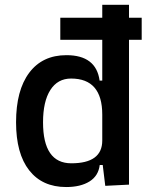

<svg xmlns="http://www.w3.org/2000/svg" viewBox="-20 -752 626 782"><path d="M249.5 9.8Q152.3 9.8 98.9 -58.3Q45.4 -126.5 45.4 -253.9Q45.4 -384.3 99.1 -455.8Q152.8 -527.3 250.5 -527.3Q371.6 -527.3 385.7 -423.8H396.5V-589.8H225.6V-679.7H396.5V-732.4H505.4V-679.7H557.1V-589.8H505.4V0L408.7 4.9L398.4 -80.1H386.2Q380.9 -35.6 344.5 -12.9Q308.1 9.8 249.5 9.8ZM155.3 -253.9Q155.3 -86.9 270.5 -86.9Q396.5 -86.9 396.5 -179.7V-285.2Q396.5 -432.1 269.5 -432.1Q214.8 -432.1 185.1 -385.5Q155.3 -338.9 155.3 -253.9Z"/></svg>

Font: Caskaydia Cove Medium
Style: Regular
Weight: 500
Monospace: yes
Designer: Aaron Bell
Foundry: Saja Typeworks
Version: Version 4.300; ttfautohint (v1.8.3)